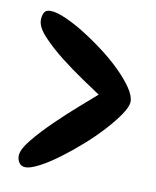

<svg xmlns="http://www.w3.org/2000/svg" viewBox="-59 -510 433 534"><g transform="rotate(10 157.5 -243.0)"><path d="M304.7 -252.9Q304.7 -239.3 289.6 -216.8Q274.4 -194.3 251 -168.5Q227.5 -142.6 198.2 -116.7Q168.9 -90.8 140.6 -69.8Q112.3 -48.8 87.4 -35.6Q62.5 -22.5 48.8 -22.5Q36.1 -22.5 30.3 -31.2Q24.4 -40 24.4 -50.8Q24.4 -68.4 48.3 -97.7Q72.3 -127 104 -157.7Q135.7 -188.5 167 -215.8Q198.2 -243.2 213.9 -256.8Q196.3 -268.6 163.6 -290.5Q130.9 -312.5 99.1 -337.4Q67.4 -362.3 43.5 -387.7Q19.5 -413.1 19.5 -433.6Q19.5 -445.3 23.9 -454.1Q28.3 -462.9 42 -462.9Q57.6 -462.9 83 -452.1Q108.4 -441.4 137.7 -423.3Q167 -405.3 196.8 -382.8Q226.6 -360.4 250.5 -336.9Q274.4 -313.5 289.6 -291.5Q304.7 -269.5 304.7 -252.9Z"/></g></svg>

Font: Chewy
Style: Regular
Weight: 400
Designer: Squid
Foundry: Font Diner, Inc DBA Sideshow
Version: Version 1.000